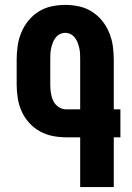

<svg xmlns="http://www.w3.org/2000/svg" viewBox="-20 -763 540 783"><path d="M307 0V-203H250Q222 -203 194.5 -208.5Q167 -214 142.5 -227.5Q118 -241 99 -262Q80 -283 68.5 -308.5Q57 -334 52.5 -362Q48 -390 48 -418V-520Q48 -548 52 -576Q56 -604 67 -630.5Q78 -657 96 -679Q114 -701 138 -716Q162 -731 190 -737Q218 -743 246 -743Q274 -743 302 -737Q330 -731 354 -716Q378 -701 396 -679Q414 -657 425 -630.5Q436 -604 440 -576Q444 -548 444 -520V-317H471V-203H444V0ZM250 -317H307V-520Q307 -532 306.5 -543.5Q306 -555 303.5 -566Q301 -577 297 -588Q293 -599 286 -608.5Q279 -618 268.5 -623.5Q258 -629 246 -629Q234 -629 223.5 -623.5Q213 -618 206 -608.5Q199 -599 195 -588Q191 -577 188.5 -566Q186 -555 185.5 -543.5Q185 -532 185 -520V-418Q185 -401 187.5 -384Q190 -367 197 -352Q204 -337 218.5 -327Q233 -317 250 -317Z"/></svg>

Font: Iosevka Heavy
Style: Regular
Weight: 900
Monospace: yes
Designer: Belleve Invis
Foundry: Belleve Invis
Version: Version 32.5.0; ttfautohint (v1.8.4)